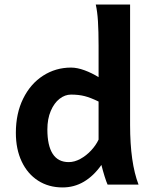

<svg xmlns="http://www.w3.org/2000/svg" viewBox="-20 -801 658 833"><path d="M581.1 0H446.8Q441.4 -11.7 433.8 -35.9Q426.3 -60.1 419.9 -85.4Q386.2 -37.6 344 -12.7Q301.8 12.2 251.5 12.2Q191.4 12.2 145.5 -17.1Q99.6 -46.4 74.2 -100.1Q48.8 -153.8 48.8 -224.6Q48.8 -309.1 80.6 -373.3Q112.3 -437.5 167 -472.7Q221.7 -507.8 288.1 -507.8Q314.9 -507.8 346.7 -496.1Q378.4 -484.4 407.7 -466.3V-603Q407.7 -665 405 -708.5Q402.3 -752 395.5 -781.2H544.4V-258.8Q544.4 -95.2 581.1 0ZM288.1 -390.6Q261.7 -390.6 238.3 -372.3Q214.8 -354 200.2 -319.6Q185.5 -285.2 185.5 -239.3Q185.5 -169.4 208.7 -133.5Q231.9 -97.7 278.3 -97.7Q303.2 -97.7 328.6 -111.6Q354 -125.5 375 -147.9Q396 -170.4 407.7 -195.3V-360.4Q373 -377.4 347.2 -384Q321.3 -390.6 288.1 -390.6Z"/></svg>

Font: Lesson One
Style: Bold
Weight: 700
Designer: But Ko, Victor Gaultney, Annie Olsen, Julie Remington, Don Collingsworth, Eric Hays, Becca Hirsbrunner
Version: Version 1.100